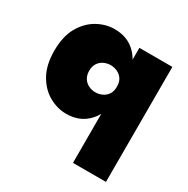

<svg xmlns="http://www.w3.org/2000/svg" viewBox="-159 -622 963 983"><g transform="rotate(30 322.5 -130.0)"><path d="M400 220H595V-460H400ZM30 -230Q30 -146 61.5 -90.5Q93 -35 142 -7.5Q191 20 243 20Q306 20 349 -11.5Q392 -43 414 -99.5Q436 -156 436 -230Q436 -305 414 -361Q392 -417 349 -448.5Q306 -480 243 -480Q191 -480 142 -452.5Q93 -425 61.5 -370Q30 -315 30 -230ZM236 -230Q236 -256 247 -273.5Q258 -291 277 -300.5Q296 -310 318 -310Q338 -310 357 -301.5Q376 -293 388 -275.5Q400 -258 400 -230Q400 -202 388 -184.5Q376 -167 357 -158.5Q338 -150 318 -150Q296 -150 277 -159.5Q258 -169 247 -187Q236 -205 236 -230Z"/></g></svg>

Font: Jost Black
Style: Regular
Weight: 900
Version: Version 3.710